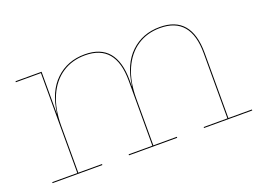

<svg xmlns="http://www.w3.org/2000/svg" viewBox="-83 -730 1268 928"><g transform="rotate(-20 550.5 -266.0)"><path d="M1077 -5V0H829V-5H951V-340Q951 -527 794 -527Q727 -527 676.5 -493.5Q626 -460 598 -396.5Q570 -333 570 -246V-5H691V0H443V-5H565V-340Q565 -527 408 -527Q341 -527 290.5 -493.5Q240 -460 212 -396.5Q184 -333 184 -246V-5H306V0H50V-5H179V-519H50V-524H184V-310H185Q199 -418 259 -475Q319 -532 408 -532Q570 -532 570 -340V-310H571Q585 -418 645 -475Q705 -532 794 -532Q956 -532 956 -340V-5Z"/></g></svg>

Font: Hepta Slab Hairline
Style: Regular
Weight: 400
Designer: Michael LaGattuta
Foundry: Michael LaGattuta
Version: Version 1.100; ttfautohint (v1.8) -l 8 -r 50 -G 200 -x 14 -D